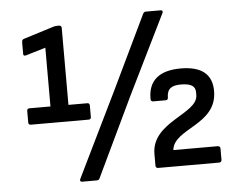

<svg xmlns="http://www.w3.org/2000/svg" viewBox="-51 -748 1051 840"><g transform="rotate(-5 474.5 -327.5)"><path d="M276 31H341C346 31 351 29 353 24L519 -324L691 -674C695 -681 691 -686 684 -686H619C614 -686 610 -684 607 -679L450 -352L269 19C266 26 269 31 276 31ZM74 -237H329C335 -237 339 -241 339 -247V-299C339 -305 335 -309 329 -309H246V-648C246 -654 241 -658 235 -658H226C222 -658 217 -657 212 -656L78 -614C70 -612 68 -607 68 -598V-548C68 -541 72 -539 80 -541L167 -567V-309H74C68 -309 64 -305 64 -299V-247C64 -241 68 -237 74 -237ZM613 0H881C887 0 892 -4 892 -11V-62C892 -68 887 -72 881 -72H686C695 -167 886 -164 886 -314C886 -388 840 -425 749 -425C658 -425 605 -387 606 -303C606 -296 610 -292 616 -292H672C678 -292 682 -296 682 -302C682 -342 703 -355 744 -355C788 -355 807 -342 807 -316V-303C807 -220 602 -204 602 -62V-11C602 -4 606 0 613 0Z"/></g></svg>

Font: Sofia Sans Cond SemiBold
Style: Regular
Weight: 600
Width: 3
Designer: Botio Nikoltchev, Ani Petrova
Foundry: lettersoup
Version: Version 4.100